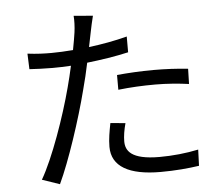

<svg xmlns="http://www.w3.org/2000/svg" viewBox="-56 -859 1112 958"><g transform="rotate(-5 500.0 -379.5)"><path d="M537 -482V-408C599 -415 660 -418 723 -418C781 -418 840 -413 891 -406L893 -482C839 -488 779 -491 720 -491C656 -491 590 -487 537 -482ZM558 -239 483 -246C475 -204 468 -167 468 -128C468 -29 554 19 712 19C785 19 851 13 905 5L908 -76C847 -63 778 -56 713 -56C570 -56 544 -102 544 -149C544 -175 549 -206 558 -239ZM221 -620C185 -620 149 -621 101 -627L104 -549C140 -547 176 -545 220 -545C248 -545 279 -546 312 -548C304 -512 295 -474 286 -441C249 -300 178 -97 118 6L206 36C258 -74 326 -280 362 -422C374 -466 385 -512 394 -556C464 -564 537 -575 602 -590V-669C541 -653 475 -641 410 -633L425 -707C429 -727 437 -765 443 -787L347 -795C349 -774 348 -740 344 -712C341 -692 336 -660 329 -625C290 -622 254 -620 221 -620Z"/></g></svg>

Font: Noto Sans CJK SC
Style: Regular
Weight: 400
Designer: Ryoko NISHIZUKA 西塚涼子 (kana, bopomofo & ideographs); Paul D. Hunt (Latin, Greek & Cyrillic); Sandoll Communications 산돌커뮤니
Foundry: Adobe
Version: Version 2.004;hotconv 1.0.118;makeotfexe 2.5.65603